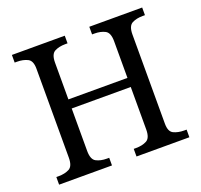

<svg xmlns="http://www.w3.org/2000/svg" viewBox="-124 -854 1041 993"><g transform="rotate(-20 396.5 -357.0)"><path d="M38 0V-42H51Q85 -42 109 -54.5Q133 -67 133 -114V-604Q133 -648 108.5 -660Q84 -672 51 -672H38V-714H329V-672H316Q282 -672 258 -659.5Q234 -647 234 -600V-398H559V-600Q559 -647 535 -659.5Q511 -672 477 -672H464V-714H755V-672H742Q708 -672 684 -659.5Q660 -647 660 -600V-109Q660 -65 684.5 -53.5Q709 -42 742 -42H755V0H464V-42H477Q511 -42 535 -54.5Q559 -67 559 -114V-348H234V-114Q234 -67 258 -54.5Q282 -42 316 -42H329V0Z"/></g></svg>

Font: Noto Naskh Arabic UI
Style: Regular
Weight: 400
Designer: Monotype Design Team, David Williams, Mohamad Dakak and Nizar Qandah
Foundry: Monotype Imaging Inc.
Version: Version 2.014